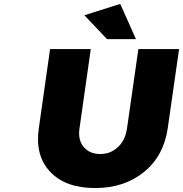

<svg xmlns="http://www.w3.org/2000/svg" viewBox="-20 -952 935 981"><path d="M178.2 -295.9 235.8 -701.2H443.8L386.2 -295.9Q377.4 -236.3 408 -200.7Q438.5 -165 492.2 -165Q544.4 -165 582.3 -200.2Q620.1 -235.4 628.9 -295.9L687 -701.2H895L836.9 -295.9Q816.9 -156.2 716.3 -73.7Q615.7 8.8 465.8 8.8Q314.9 8.8 236.6 -74Q158.2 -156.7 178.2 -295.9ZM411.1 -874 594.2 -932.1 674.8 -752H526.9Z"/></svg>

Font: Trueno ExtraBold
Style: Italic
Weight: 800
Designer: Julieta Ulanovsky
Foundry: Julieta Ulanovsky
Version: Version 3.001b | FøM Fix